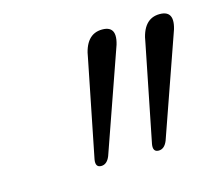

<svg xmlns="http://www.w3.org/2000/svg" viewBox="-56 -842 485 431"><g transform="rotate(-15 186.0 -626.0)"><path d="M131.5 -478.5Q117.5 -478.5 120.5 -496.5L165 -719.5Q173 -774 212.5 -774Q252 -774 230.5 -720L152 -496Q145 -478.5 131.5 -478.5ZM265 -478.5Q251 -478.5 254 -496.5L298.5 -719.5Q306.5 -774 346 -774Q385.5 -774 364 -720L285.5 -496Q278.5 -478.5 265 -478.5Z"/></g></svg>

Font: Fraunces 72pt Soft Light
Style: Italic
Weight: 300
Italic angle: -16°
Version: Version 1.000;[b76b70a41]